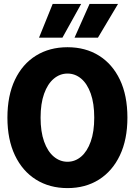

<svg xmlns="http://www.w3.org/2000/svg" viewBox="-20 -952 690 984"><path d="M326 12Q234 12 164.5 -31.5Q95 -75 56.5 -156Q18 -237 18 -349Q18 -462 56.5 -543Q95 -624 164.5 -667Q234 -710 326 -710Q418 -710 487 -667Q556 -624 594.5 -543.5Q633 -463 633 -349Q633 -237 594.5 -156Q556 -75 487 -31.5Q418 12 326 12ZM326 -123Q365 -123 396 -149.5Q427 -176 445 -226.5Q463 -277 463 -349Q463 -422 445 -472.5Q427 -523 396 -549Q365 -575 326 -575Q287 -575 255.5 -548.5Q224 -522 206 -471.5Q188 -421 188 -349Q188 -277 206 -226.5Q224 -176 255.5 -149.5Q287 -123 326 -123ZM180 -759 250 -932H396L300 -759ZM362 -759 439 -932H585L482 -759Z"/></svg>

Font: Azeret Mono Thin
Style: Regular
Weight: 100
Designer: Martin Vácha
Foundry: Displaay
Version: Version 1.002